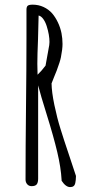

<svg xmlns="http://www.w3.org/2000/svg" viewBox="-20 -780 399 811"><path d="M177.7 -294.9Q206.5 -202.6 221.9 -137.5Q237.3 -72.3 240.2 -20V-16.6Q257.8 10.3 276.4 10.3Q294.4 10.3 297.9 -6.3Q299.3 -13.7 300 -20Q300.8 -26.4 300.8 -34.7V-37.1L271.5 -125.5Q249 -191.9 235.8 -234.9Q221.2 -281.2 209.7 -336.4Q198.2 -391.6 197.8 -427.7L208 -453.6L219.7 -482.4Q233.9 -520.5 237.3 -538.1Q244.1 -572.3 244.1 -594.2Q244.1 -617.7 239.7 -640.1Q234.9 -663.6 224.6 -685.3Q214.4 -707 200.2 -723.6Q185.1 -740.7 163.8 -750.5Q142.6 -760.3 118.2 -760.3Q102.1 -760.3 96.9 -755.6Q91.8 -751 91.8 -738.8V-615.7Q91.8 -496.6 89.8 -322.8Q87.9 -148.9 87.9 -29.3V-21.5Q87.9 -9.8 95 -1.7Q102.1 6.3 113.3 6.3Q129.4 6.3 135.3 -1.5Q141.1 -9.3 141.1 -25.4V-419.4Q151.4 -378.9 177.7 -294.9ZM138.7 -464.4Q137.7 -484.9 137.7 -510.3Q137.7 -546.4 140.6 -614.3Q143.1 -689.9 143.1 -714.4Q153.3 -712.4 162.4 -700.2Q171.4 -688 177.2 -669.9Q189 -632.3 189 -602.5Q189 -598.1 188 -589.4L172.4 -502.9Q156.2 -481 138.7 -464.4Z"/></svg>

Font: Amatica SC
Style: Bold
Weight: 400
Designer: Vernon Adams, Ben Nathan
Foundry: newtypography
Version: Version 2.000